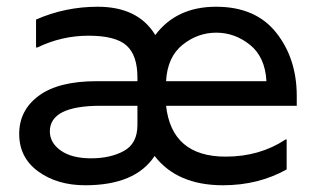

<svg xmlns="http://www.w3.org/2000/svg" viewBox="-20 -540 944 570"><path d="M861 -255V-226H473Q490 -75 650 -75Q751 -75 828 -126H831V-37Q747 10 642 10Q506 10 439 -77Q382 10 233 10Q150 10 93.5 -31Q37 -72 37 -142.5Q37 -213 95.5 -256Q154 -299 267 -299H388V-310Q388 -376 355.5 -405Q323 -434 243 -434Q163 -434 91 -399H87V-482Q174 -520 270 -520Q390 -520 441 -436Q504 -520 621.5 -520Q739 -520 800 -443Q861 -366 861 -255ZM388 -169V-226H279Q128 -226 128 -150Q128 -116 160.5 -93Q193 -70 250.5 -70Q308 -70 348 -92Q388 -114 388 -169ZM473 -299H771Q767 -371 722 -407Q677 -443 622 -443Q567 -443 522 -407Q477 -371 473 -299Z"/></svg>

Font: Varela
Style: Regular
Weight: 400
Designer: Joe Prince
Foundry: Joe Prince
Version: Version 1.000